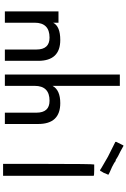

<svg xmlns="http://www.w3.org/2000/svg" viewBox="195 -1016 829 1259"><g transform="rotate(90 609.5 -386.5)"><path d="M54.7 -355.5H128.9V-320.3Q152.3 -367.2 242.2 -367.2Q378.9 -367.2 378.9 -222.7V-3.9H304.7V-210.9Q304.7 -296.9 226.6 -296.9Q128.9 -296.9 128.9 -199.2V-3.9H54.7Z M468.8 -757.8H543V-316.4Q570.3 -367.2 656.2 -367.2Q793 -367.2 793 -222.7V-3.9H718.8V-210.9Q718.8 -296.9 640.6 -296.9Q543 -296.9 543 -199.2V-3.9H468.8Z M1054.7 -281.2Q1054.7 -578.1 1058.6 -589.8H1093.8Q1132.8 -589.8 1132.8 -585.9V-285.2V7.8H1054.7ZM933.6 -781.2H937.5L972.7 -761.7L988.3 -753.9L1003.9 -746.1L1023.4 -734.4Q1027.3 -730.5 1031.2 -730.5H1035.2Q1039.1 -726.6 1048.8 -720.7Q1058.6 -714.8 1074.2 -707L1109.4 -691.4L1125 -683.6V-679.7Q1117.2 -664.1 1113.3 -652.3L1101.6 -632.8V-628.9H1093.8L1082 -636.7L1007.8 -679.7L929.7 -718.8Q914.1 -726.6 914.1 -726.6Q910.2 -726.6 910.2 -730.5V-734.4L921.9 -757.8Z"/></g></svg>

Font: 和音 by 宁静之雨，公众号njzyshare
Style: Regular
Weight: 400
Designer: Steve Matteson
Foundry: Ascender Corporation
Version: Version 6.00;June 8, 2018;FontCreator 11.0.0.2388 32-bit